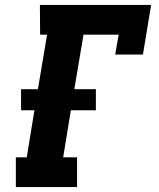

<svg xmlns="http://www.w3.org/2000/svg" viewBox="-20 -755 640 775"><path d="M44 0V-120H88L119 -310H65V-395H133L170 -615H142L141 -735H590L557 -535H445L459 -615H317L280 -395H367V-310H266L235 -120H291V0Z"/></svg>

Font: Iosevka Etoile Heavy
Style: Italic
Weight: 900
Italic angle: -9°
Designer: Belleve Invis
Foundry: Belleve Invis
Version: Version 22.1.2; ttfautohint (v1.8.4)